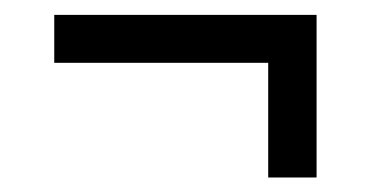

<svg xmlns="http://www.w3.org/2000/svg" viewBox="-20 -500 498 258"><path d="M340.4 -261.5V-415.6H52.9V-480H405.4V-261.5Z"/></svg>

Font: Big Shoulders Stencil Text Thin
Style: Regular
Weight: 100
Designer: Patric King
Foundry: XO Type Co
Version: Version 2.001